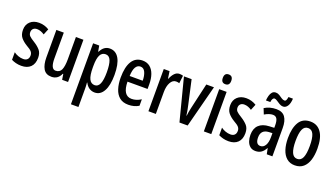

<svg xmlns="http://www.w3.org/2000/svg" viewBox="-77 -1407 4042 2308"><g transform="rotate(20 1944.0 -253.0)"><path d="M319 -149Q319 -72 277 -31Q235 10 160 10Q122 10 89.5 1.5Q57 -7 32 -20V-117Q55 -99 88 -87Q121 -75 154 -75Q187 -75 205.5 -93Q224 -111 224 -145Q224 -173 206.5 -193.5Q189 -214 142 -240Q92 -270 62 -306.5Q32 -343 32 -405Q32 -471 74.5 -510.5Q117 -550 187 -550Q223 -550 255 -540.5Q287 -531 316 -513L285 -437Q263 -452 239 -461Q215 -470 190 -470Q159 -470 141.5 -453Q124 -436 124 -408Q124 -379 141.5 -360.5Q159 -342 207 -313Q257 -282 288 -246.5Q319 -211 319 -149Z M756 -540V0H680L669 -71H663Q627 10 545 10Q473 10 441.5 -43.5Q410 -97 410 -188V-540H505V-210Q505 -76 567 -76Q620 -76 640 -121Q660 -166 660 -256V-540Z M1093 -550Q1170 -550 1211 -479Q1252 -408 1252 -270Q1252 -137 1211.5 -63.5Q1171 10 1098 10Q1059 10 1027.5 -11Q996 -32 976 -72H972Q974 -48 975 -28.5Q976 -9 976 6V240H880V-540H958L971 -467H976Q999 -512 1028 -531Q1057 -550 1093 -550ZM1068 -468Q1021 -468 998.5 -424Q976 -380 976 -286V-264Q976 -165 998.5 -119Q1021 -73 1069 -73Q1112 -73 1133 -121Q1154 -169 1154 -269Q1154 -368 1134 -418Q1114 -468 1068 -468Z M1512 -549Q1569 -549 1607 -518Q1645 -487 1664 -432.5Q1683 -378 1683 -309V-248H1426Q1429 -70 1541 -70Q1571 -70 1600.5 -79Q1630 -88 1661 -108V-25Q1603 10 1529 10Q1458 10 1415 -25.5Q1372 -61 1352 -123.5Q1332 -186 1332 -266Q1332 -403 1377.5 -476Q1423 -549 1512 -549ZM1512 -472Q1474 -472 1452 -435.5Q1430 -399 1427 -321H1594Q1594 -384 1574 -428Q1554 -472 1512 -472Z M1983 -550Q2006 -550 2029 -543L2017 -443Q2000 -450 1975 -450Q1932 -450 1905.5 -402Q1879 -354 1879 -280V0H1784V-540H1858L1871 -449H1876Q1893 -493 1920 -521.5Q1947 -550 1983 -550Z M2181 0 2042 -540H2140L2209 -230Q2216 -200 2221.5 -169.5Q2227 -139 2231 -107H2235Q2236 -126 2241 -153Q2246 -180 2253 -213L2328 -540H2426L2286 0Z M2541 -746Q2595 -746 2595 -683Q2595 -621 2541 -621Q2487 -621 2487 -683Q2487 -746 2541 -746ZM2588 -540V0H2493V-540Z M2970 -149Q2970 -72 2928 -31Q2886 10 2811 10Q2773 10 2740.5 1.5Q2708 -7 2683 -20V-117Q2706 -99 2739 -87Q2772 -75 2805 -75Q2838 -75 2856.5 -93Q2875 -111 2875 -145Q2875 -173 2857.5 -193.5Q2840 -214 2793 -240Q2743 -270 2713 -306.5Q2683 -343 2683 -405Q2683 -471 2725.5 -510.5Q2768 -550 2838 -550Q2874 -550 2906 -540.5Q2938 -531 2967 -513L2936 -437Q2914 -452 2890 -461Q2866 -470 2841 -470Q2810 -470 2792.5 -453Q2775 -436 2775 -408Q2775 -379 2792.5 -360.5Q2810 -342 2858 -313Q2908 -282 2939 -246.5Q2970 -211 2970 -149Z M3223 -550Q3300 -550 3335 -501.5Q3370 -453 3370 -362V0H3298L3283 -74H3281Q3259 -32 3228.5 -11Q3198 10 3155 10Q3112 10 3085 -13Q3058 -36 3045.5 -73Q3033 -110 3033 -153Q3033 -235 3079 -279Q3125 -323 3211 -327L3274 -330V-361Q3274 -418 3258 -445Q3242 -472 3206 -472Q3161 -472 3101 -437L3072 -509Q3139 -550 3223 -550ZM3230 -260Q3130 -254 3130 -156Q3130 -67 3190 -67Q3229 -67 3252 -105Q3275 -143 3275 -210V-262ZM3365 -736Q3362 -673 3339.5 -639.5Q3317 -606 3284 -606Q3260 -606 3236.5 -620Q3213 -634 3193 -648Q3173 -662 3157 -662Q3145 -662 3135.5 -647.5Q3126 -633 3123 -605H3067Q3069 -636 3077 -666Q3085 -696 3102 -715.5Q3119 -735 3149 -735Q3174 -735 3195.5 -721Q3217 -707 3237 -693.5Q3257 -680 3276 -680Q3290 -680 3297 -695Q3304 -710 3308 -736Z M3847 -271Q3847 -189 3827.5 -126Q3808 -63 3766 -26.5Q3724 10 3657 10Q3595 10 3553 -26Q3511 -62 3490.5 -125.5Q3470 -189 3470 -271Q3470 -401 3515.5 -475.5Q3561 -550 3659 -550Q3748 -550 3797.5 -479Q3847 -408 3847 -271ZM3568 -270Q3568 -173 3590 -123Q3612 -73 3659 -73Q3707 -73 3728.5 -122Q3750 -171 3750 -271Q3750 -369 3728.5 -418Q3707 -467 3659 -467Q3611 -467 3589.5 -418Q3568 -369 3568 -270Z"/></g></svg>

Font: Noto Sans Thai ExtCond Med
Style: Regular
Weight: 500
Width: 2
Designer: Monotype Design Team
Foundry: Monotype Imaging Inc.
Version: Version 2.002; ttfautohint (v1.8.4.7-5d5b)